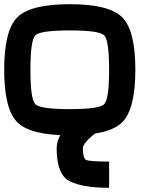

<svg xmlns="http://www.w3.org/2000/svg" viewBox="-20 -645 790 915"><path d="M500 -312.5Q500 -453.1 476.6 -476.6Q453.1 -500 312.5 -500Q171.9 -500 148.4 -476.6Q125 -453.1 125 -312.5Q125 -171.9 148.4 -148.4Q171.9 -125 312.5 -125Q453.1 -125 476.6 -148.4Q500 -171.9 500 -312.5ZM625 -312.5Q625 -125 562.5 -62.5Q500 0 312.5 0Q125 0 62.5 -62.5Q0 -125 0 -312.5Q0 -500 62.5 -562.5Q125 -625 312.5 -625Q500 -625 562.5 -562.5Q625 -500 625 -312.5ZM250 62.5Q250 -7.8 328.1 -62.5Q375 -101.6 375 -125H500Q500 -54.7 421.9 0Q375 39.1 375 62.5Q375 109.4 390.6 117.2Q406.2 125 500 125V250Q375 250 312.5 218.8Q250 187.5 250 62.5Z"/></svg>

Font: CraftyPE
Style: Regular
Weight: 400
Designer: Erek Butcher
Foundry: Haunted Coop
Version: Version 0.018;April 4, 2024;FontCreator 15.0.0.2962 64-bit